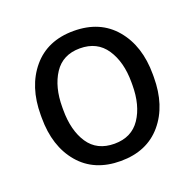

<svg xmlns="http://www.w3.org/2000/svg" viewBox="-102 -644 771 760"><g transform="rotate(-20 283.0 -264.0)"><path d="M46.9 -269.5Q46.9 -389.2 109.4 -463.6Q171.9 -538.1 282.2 -538.1Q393.6 -538.1 456.3 -463.6Q519 -389.2 519 -269.5V-257.8Q519 -137.7 456.5 -64Q394 9.8 283.2 9.8Q171.9 9.8 109.4 -64Q46.9 -137.7 46.9 -257.8ZM137.7 -257.8Q137.7 -171.4 173.8 -117.2Q210 -63 283.2 -63Q355.5 -63 392.1 -117.4Q428.7 -171.9 428.7 -257.8V-269.5Q428.7 -354.5 391.8 -409.7Q355 -464.8 282.2 -464.8Q210 -464.8 173.8 -409.7Q137.7 -354.5 137.7 -269.5Z"/></g></svg>

Font: Roboto Web
Style: Regular
Weight: 400
Designer: Google
Version: Version 1.200310; 2013